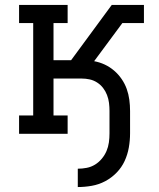

<svg xmlns="http://www.w3.org/2000/svg" viewBox="-20 -540 640 775"><path d="M294 215V141Q312 141 330 137.5Q348 134 363.5 124.5Q379 115 391 100.5Q403 86 410 69.5Q417 53 419.5 35Q422 17 422 -2V-92Q422 -108 420 -124.5Q418 -141 412 -156.5Q406 -172 396 -185Q386 -198 372 -207Q358 -216 342 -219.5Q326 -223 309 -223H196V-74H253V0H57V-74H114V-447H57V-520H253V-447H196V-297H267L431 -520H561V-447H474L360 -293Q382 -289 402.5 -279.5Q423 -270 440.5 -255Q458 -240 471 -221Q484 -202 491.5 -181Q499 -160 502 -137.5Q505 -115 505 -92V-2Q505 27 500 55.5Q495 84 483 110Q471 136 450.5 157Q430 178 404.5 191.5Q379 205 350.5 210Q322 215 294 215Z"/></svg>

Font: Iosevka Etoile
Style: Regular
Weight: 400
Designer: Belleve Invis
Foundry: Belleve Invis
Version: Version 33.2.4